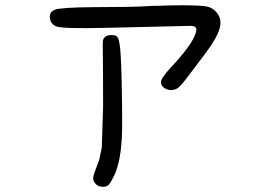

<svg xmlns="http://www.w3.org/2000/svg" viewBox="-20 -598 1040 743"><path d="M568.4 -575.2Q595.7 -575.2 638.7 -577.1Q690.4 -578.1 722.7 -577.1Q779.3 -576.2 793.9 -568.4Q807.6 -562.5 817.4 -550.8Q839.8 -525.4 830.1 -488.8Q820.3 -452.1 776.4 -393.6Q760.7 -372.1 725.6 -326.2Q694.3 -284.2 683.6 -272Q672.9 -259.8 662.1 -253.9Q640.6 -244.1 618.2 -255.9Q600.6 -266.6 603.5 -284.2Q606.4 -300.8 649.4 -345.7Q740.2 -444.3 740.2 -486.3L734.4 -495.1L720.7 -498Q682.6 -497.1 386.7 -490.2Q219.7 -486.3 197.3 -496.1Q174.8 -505.9 172.9 -528.8Q170.9 -551.8 192.4 -560.5Q216.8 -569.3 340.8 -570.3Q404.3 -570.3 467.3 -571.3Q530.3 -572.3 568.4 -575.2ZM390.6 -458Q397.5 -461.9 409.7 -462.4Q421.9 -462.9 429.7 -459Q435.5 -455.1 439 -444.8Q442.4 -434.6 445.3 -408.2Q450.2 -351.6 452.1 -214.8Q454.1 -78.1 450.2 -47.9Q446.3 19.5 425.8 73.2Q411.1 104.5 402.8 114.7Q394.5 125 378.9 125Q357.4 125 345.7 108.4Q338.9 97.7 341.3 85Q343.8 72.3 364.3 19.5L374 -27.3L378.9 -183.6Q378.9 -346.7 377.9 -396.5Q377 -433.6 378.9 -442.9Q380.9 -452.1 390.6 -458Z"/></svg>

Font: JasonHandwriting4
Style: Regular
Weight: 400
Version: Version 1.01.21